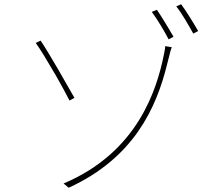

<svg xmlns="http://www.w3.org/2000/svg" viewBox="-20 -857 1040 903"><path d="M912 -711C889 -751 855 -806 832 -837L809 -827C835 -795 866 -740 889 -699L912 -711ZM796 -684C774 -723 739 -780 718 -811L694 -801C718 -769 753 -711 773 -672L796 -684ZM330 -397C296 -457 211 -607 171 -666L148 -655C168 -628 202 -572 235 -515L241 -505C267 -460 291 -415 307 -384L330 -397ZM777 -598C779 -605 782 -621 788 -635L757 -640C757 -628 752 -608 751 -601C718 -437 628 -141 279 6L303 26C611 -115 715 -351 765 -551L767 -559C768 -563 769 -567 770 -571L772 -579L774 -586C775 -590 776 -594 777 -598Z"/></svg>

Font: Glow Sans SC Normal Thin
Style: Regular
Weight: 100
Designer: Ryoko NISHIZUKA (kana, bopomofo & ideographs); Paul D. Hunt (Latin, Greek & Cyrillic); Sandoll Communications, Soo-young
Version: Version 0.93